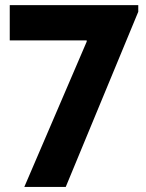

<svg xmlns="http://www.w3.org/2000/svg" viewBox="-20 -740 579 760"><path d="M323.2 -575.2V-580.1H18.6V-719.7H527.3V-693.4L240.2 0H76.2Z"/></svg>

Font: Reddit Sans Fudge ExtraBold
Style: Regular
Weight: 800
Designer: Stephen Hutchings
Foundry: Reddit
Version: Version 1.011